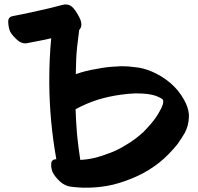

<svg xmlns="http://www.w3.org/2000/svg" viewBox="-20 -829 905 877"><path d="M253.9 0C269.5 13.7 285.2 21.5 301.8 23.4C314.5 25.4 328.1 26.4 340.8 27.3C352.5 28.3 364.3 28.3 375 28.3C435.5 28.3 494.1 18.6 550.8 -2C629.9 -29.3 697.3 -70.3 751 -126C765.6 -140.6 778.3 -155.3 791 -170.9C802.7 -187.5 813.5 -204.1 823.2 -220.7C835.9 -243.2 841.8 -267.6 842.8 -293.9V-306.6C840.8 -328.1 834 -349.6 821.3 -372.1C804.7 -402.3 784.2 -427.7 757.8 -450.2C731.4 -472.7 702.1 -490.2 671.9 -502.9C645.5 -513.7 620.1 -520.5 593.8 -522.5C575.2 -525.4 556.6 -526.4 538.1 -526.4C530.3 -526.4 522.5 -526.4 515.6 -525.4C483.4 -524.4 451.2 -520.5 418.9 -513.7C386.7 -508.8 356.4 -501 326.2 -490.2C327.1 -514.6 327.1 -538.1 328.1 -558.6C329.1 -589.8 334 -634.8 341.8 -692.4C348.6 -699.2 351.6 -707 351.6 -716.8C351.6 -726.6 348.6 -738.3 341.8 -751C314.5 -802.7 298.8 -808.6 278.3 -808.6H275.4C267.6 -808.6 226.6 -794.9 152.3 -779.3C114.3 -770.5 77.1 -762.7 40 -755.9C26.4 -753.9 18.6 -746.1 17.6 -733.4V-726.6C18.6 -709 21.5 -695.3 26.4 -684.6C33.2 -671.9 43.9 -660.2 57.6 -647.5C69.3 -636.7 82 -630.9 94.7 -630.9C97.7 -630.9 100.6 -630.9 103.5 -631.8L164.1 -643.6C180.7 -646.5 197.3 -650.4 213.9 -654.3C208 -591.8 205.1 -528.3 205.1 -464.8V-445.3C206.1 -331.1 216.8 -216.8 237.3 -101.6C222.7 -101.6 214.8 -94.7 213.9 -82V-74.2V-67.4C214.8 -59.6 216.8 -51.8 219.7 -43.9C226.6 -29.3 238.3 -14.6 253.9 0ZM346.7 -98.6C340.8 -136.7 335.9 -175.8 332 -213.9C329.1 -252.9 326.2 -292 325.2 -330.1C355.5 -346.7 388.7 -361.3 424.8 -373C460 -383.8 496.1 -391.6 532.2 -396.5C552.7 -399.4 573.2 -401.4 594.7 -402.3H607.4C624 -402.3 639.6 -401.4 656.2 -399.4C687.5 -394.5 696.3 -389.6 710.9 -382.8C716.8 -379.9 721.7 -377 724.6 -372.1C725.6 -370.1 725.6 -368.2 725.6 -365.2C725.6 -357.4 723.6 -345.7 710 -322.3C701.2 -305.7 688.5 -285.2 668 -261.7C657.2 -250 647.5 -238.3 636.7 -227.5C612.3 -205.1 586.9 -185.5 558.6 -168.9C531.2 -151.4 502 -136.7 469.7 -126C450.2 -118.2 430.7 -112.3 410.2 -107.4C388.7 -102.5 367.2 -99.6 346.7 -98.6Z"/></svg>

Font: ChillSide Comic
Style: Regular
Weight: 400
Designer: Koroletov, Abay Emes
Version: Version 1.000